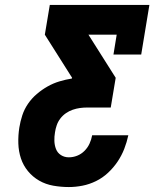

<svg xmlns="http://www.w3.org/2000/svg" viewBox="-20 -755 640 775"><path d="M258 0Q226 0 195 -5.5Q164 -11 138 -26Q112 -41 93 -64Q74 -87 64.5 -115.5Q55 -144 54 -176Q53 -208 58 -240Q62 -265 70 -289.5Q78 -314 93 -336Q108 -358 128.5 -375.5Q149 -393 172 -406Q195 -419 220 -426.5Q245 -434 270 -438L271 -441L161 -615L181 -735H583L550 -535H438L451 -615H337L447 -441L427 -321H332Q317 -321 302.5 -319Q288 -317 273.5 -312Q259 -307 246 -298Q233 -289 223.5 -276.5Q214 -264 209 -249.5Q204 -235 202 -221Q199 -204 199.5 -186.5Q200 -169 206 -153.5Q212 -138 226 -129Q240 -120 258 -120Q275 -120 291.5 -126.5Q308 -133 321 -146Q334 -159 341.5 -175.5Q349 -192 352 -209H498Q492 -181 481.5 -154Q471 -127 454.5 -102.5Q438 -78 416 -57.5Q394 -37 367.5 -24Q341 -11 313 -5.5Q285 0 258 0Z"/></svg>

Font: Iosevka Slab HvExObl
Style: Regular
Weight: 900
Width: 7
Italic angle: -9°
Monospace: yes
Designer: Belleve Invis
Foundry: Belleve Invis
Version: Version 11.1.1; ttfautohint (v1.8.3)